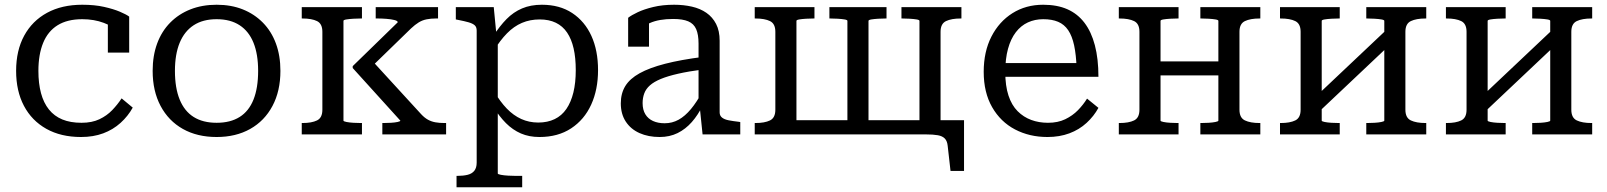

<svg xmlns="http://www.w3.org/2000/svg" viewBox="-20 -567 6778 810"><path d="M324 -49Q368 -49 399.5 -64Q431 -79 453.5 -102.5Q476 -126 493 -152L540 -113Q520 -77 488.5 -48.5Q457 -20 415.5 -4.5Q374 11 322 11Q237 11 175.5 -23.5Q114 -58 81 -120.5Q48 -183 48 -268Q48 -354 82 -416.5Q116 -479 178.5 -513Q241 -547 327 -547Q379 -547 419 -538Q459 -529 486 -517.5Q513 -506 525 -497V-345H435V-474Q445 -473 454 -469.5Q463 -466 469 -460Q475 -454 478 -447Q481 -440 481 -432Q459 -455 418 -470.5Q377 -486 327 -486Q264 -486 223 -460.5Q182 -435 162 -386Q142 -337 142 -268Q142 -215 153 -174Q164 -133 186.5 -105Q209 -77 243 -63Q277 -49 324 -49Z M1163 -268Q1163 -183 1129.5 -120Q1096 -57 1035.5 -23Q975 11 894 11Q812 11 751.5 -23Q691 -57 657.5 -120Q624 -183 624 -268Q624 -332 643 -383.5Q662 -435 698 -471.5Q734 -508 783.5 -527.5Q833 -547 894 -547Q955 -547 1004 -527.5Q1053 -508 1089 -471.5Q1125 -435 1144 -383.5Q1163 -332 1163 -268ZM718 -268Q718 -196 738 -147Q758 -98 797 -73.5Q836 -49 894 -49Q952 -49 991 -73.5Q1030 -98 1049.5 -147Q1069 -196 1069 -268Q1069 -338 1049.5 -386.5Q1030 -435 991 -460.5Q952 -486 894 -486Q836 -486 797 -460.5Q758 -435 738 -386.5Q718 -338 718 -268Z M1340 -104V-433Q1340 -467 1317.5 -478Q1295 -489 1256 -489H1253V-537H1507V-489H1502Q1488 -489 1471 -488Q1454 -487 1441.5 -485Q1429 -483 1429 -479V-58Q1429 -55 1441.5 -52.5Q1454 -50 1471 -49Q1488 -48 1502 -48H1507V0H1253V-48H1256Q1295 -48 1317.5 -59Q1340 -70 1340 -104ZM1862 0H1593V-48H1598Q1613 -48 1629.5 -49Q1646 -50 1657.5 -52.5Q1669 -55 1669 -58L1468 -280V-288L1658 -473Q1658 -479 1644 -482.5Q1630 -486 1610.5 -487.5Q1591 -489 1575 -489H1565V-537H1828V-489H1818Q1798 -489 1780 -485.5Q1762 -482 1746.5 -472.5Q1731 -463 1714 -447L1534 -272L1538 -324L1757 -85Q1771 -70 1785.5 -62Q1800 -54 1817 -51Q1834 -48 1854 -48H1862Z M2183 223H1906V175H1909Q1934 175 1952.5 170.5Q1971 166 1981 153.5Q1991 141 1991 119V-438Q1991 -453 1982.5 -460.5Q1974 -468 1956.5 -473Q1939 -478 1913 -483L1903 -485V-537H2063L2075 -413L2080 -407V165Q2080 168 2093 170.5Q2106 173 2124 174Q2142 175 2156 175H2183ZM2256 11Q2212 11 2177.5 -4Q2143 -19 2114.5 -47.5Q2086 -76 2061 -117L2064 -182Q2090 -138 2118 -109Q2146 -80 2179 -65Q2212 -50 2251 -50Q2290 -50 2320 -64.5Q2350 -79 2369.5 -107.5Q2389 -136 2399 -177Q2409 -218 2409 -271Q2409 -323 2400 -362.5Q2391 -402 2372.5 -429.5Q2354 -457 2325 -471Q2296 -485 2257 -485Q2216 -485 2182 -470.5Q2148 -456 2119 -426.5Q2090 -397 2063 -353L2061 -415Q2088 -457 2117 -486.5Q2146 -516 2182.5 -531.5Q2219 -547 2266 -547Q2341 -547 2394 -512Q2447 -477 2475 -415.5Q2503 -354 2503 -271Q2503 -189 2474 -125.5Q2445 -62 2389.5 -25.5Q2334 11 2256 11Z M2946 -327V-274Q2885 -266 2841 -256Q2797 -246 2768 -234Q2739 -222 2722 -207Q2705 -192 2698 -173Q2691 -154 2691 -132Q2691 -104 2702.5 -85Q2714 -66 2735 -56.5Q2756 -47 2784 -47Q2816 -47 2843 -62Q2870 -77 2895 -107Q2920 -137 2944 -182L2945 -123Q2925 -82 2898.5 -52Q2872 -22 2838.5 -5.5Q2805 11 2763 11Q2715 11 2678 -5.5Q2641 -22 2620 -54Q2599 -86 2599 -131Q2599 -173 2618 -204Q2637 -235 2678.5 -258Q2720 -281 2786 -298Q2852 -315 2946 -327ZM2944 0 2932 -116 2927 -122V-383Q2927 -421 2917 -444Q2907 -467 2883.5 -477Q2860 -487 2820 -487Q2760 -487 2722 -470Q2684 -453 2665 -434Q2665 -442 2669 -450.5Q2673 -459 2680 -466.5Q2687 -474 2696.5 -479Q2706 -484 2718 -486V-370H2630V-492Q2644 -503 2670.5 -515.5Q2697 -528 2736 -537.5Q2775 -547 2824 -547Q2864 -547 2899 -539Q2934 -531 2960 -513Q2986 -495 3001 -466Q3016 -437 3016 -395V-93Q3016 -79 3026 -71Q3036 -63 3054 -59.5Q3072 -56 3098 -53L3103 -52V0Z M3251 -433Q3251 -467 3228.5 -478Q3206 -489 3167 -489H3164V-537H3416V-489H3412Q3398 -489 3381 -488Q3364 -487 3352 -485Q3340 -483 3340 -479V0H3164V-48H3167Q3206 -48 3228.5 -59Q3251 -70 3251 -104ZM3859 -479Q3859 -483 3847 -485Q3835 -487 3818 -488Q3801 -489 3787 -489H3783V-537H4036V-489H4033Q3994 -489 3971 -478Q3948 -467 3948 -433V-15H3859ZM3839 0V-60H4047V154H3990L3978 48Q3976 28 3966 17.5Q3956 7 3936.5 3.5Q3917 0 3885 0ZM3295 0V-60H3915V0ZM3479 -489V-537H3720V-489H3716Q3702 -489 3685 -488Q3668 -487 3656 -485Q3644 -483 3644 -479V0H3555V-479Q3555 -483 3543 -485Q3531 -487 3514 -488Q3497 -489 3483 -489Z M4221 -263Q4221 -205 4234.5 -164Q4248 -123 4273 -98Q4298 -73 4330.5 -61Q4363 -49 4401 -49Q4443 -49 4474 -64Q4505 -79 4527.5 -102Q4550 -125 4566 -151L4614 -112Q4595 -77 4564 -48.5Q4533 -20 4491.5 -4.5Q4450 11 4399 11Q4323 11 4262 -21Q4201 -53 4165.5 -115Q4130 -177 4130 -264Q4130 -349 4162.5 -412.5Q4195 -476 4251.5 -511.5Q4308 -547 4381 -547Q4440 -547 4483 -528Q4526 -509 4555 -471Q4584 -433 4599 -376Q4614 -319 4614 -243H4200V-301H4548L4522 -279Q4520 -336 4511.5 -375.5Q4503 -415 4486.5 -439.5Q4470 -464 4444 -475Q4418 -486 4381 -486Q4346 -486 4316.5 -472.5Q4287 -459 4265.5 -431Q4244 -403 4232.5 -361Q4221 -319 4221 -263Z M4787 -104V-433Q4787 -467 4764.5 -478Q4742 -489 4703 -489H4700V-537H4952V-489H4948Q4934 -489 4917 -488Q4900 -487 4888 -485Q4876 -483 4876 -479V-58Q4876 -55 4888 -52.5Q4900 -50 4917 -49Q4934 -48 4948 -48H4952V0H4700V-48H4703Q4742 -48 4764.5 -59Q4787 -70 4787 -104ZM5120 -58V-479Q5120 -483 5108 -485Q5096 -487 5079 -488Q5062 -489 5048 -489H5044V-537H5297V-489H5294Q5255 -489 5232 -478Q5209 -467 5209 -433V-104Q5209 -70 5232 -59Q5255 -48 5294 -48H5297V0H5044V-48H5048Q5062 -48 5079 -49Q5096 -50 5108 -52.5Q5120 -55 5120 -58ZM4836 -249V-308H5171V-249Z M5467 -104V-433Q5467 -467 5444.5 -478Q5422 -489 5383 -489H5380V-537H5632V-489H5628Q5614 -489 5597 -488Q5580 -487 5568 -485Q5556 -483 5556 -479V-58Q5556 -55 5568 -52.5Q5580 -50 5597 -49Q5614 -48 5628 -48H5632V0H5380V-48H5383Q5422 -48 5444.5 -59Q5467 -70 5467 -104ZM5820 -58V-479Q5820 -483 5808 -485Q5796 -487 5779 -488Q5762 -489 5748 -489H5744V-537H5997V-489H5994Q5955 -489 5932 -478Q5909 -467 5909 -433V-104Q5909 -70 5932 -59Q5955 -48 5994 -48H5997V0H5744V-48H5748Q5762 -48 5779 -49Q5796 -50 5808 -52.5Q5820 -55 5820 -58ZM5545 -96 5507 -137 5831 -443 5869 -402Z M6167 -104V-433Q6167 -467 6144.5 -478Q6122 -489 6083 -489H6080V-537H6332V-489H6328Q6314 -489 6297 -488Q6280 -487 6268 -485Q6256 -483 6256 -479V-58Q6256 -55 6268 -52.5Q6280 -50 6297 -49Q6314 -48 6328 -48H6332V0H6080V-48H6083Q6122 -48 6144.5 -59Q6167 -70 6167 -104ZM6520 -58V-479Q6520 -483 6508 -485Q6496 -487 6479 -488Q6462 -489 6448 -489H6444V-537H6697V-489H6694Q6655 -489 6632 -478Q6609 -467 6609 -433V-104Q6609 -70 6632 -59Q6655 -48 6694 -48H6697V0H6444V-48H6448Q6462 -48 6479 -49Q6496 -50 6508 -52.5Q6520 -55 6520 -58ZM6245 -96 6207 -137 6531 -443 6569 -402Z"/></svg>

Font: Roboto Serif
Style: Regular
Weight: 400
Designer: Greg Gazdowicz
Foundry: Commercial Type
Version: Version 1.008